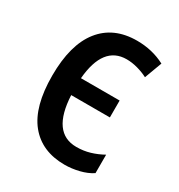

<svg xmlns="http://www.w3.org/2000/svg" viewBox="-139 -644 696 748"><g transform="rotate(30 208.5 -270.0)"><path d="M259 10Q156 10 100 -59Q44 -128 44 -267Q44 -406 101 -478Q158 -550 263 -550Q332 -550 389 -520L360 -442Q339 -453 313.5 -460Q288 -467 264 -467Q159 -467 146 -314H320V-238H146Q154 -73 264 -73Q296 -73 324.5 -81.5Q353 -90 380 -105V-22Q356 -6 323 2Q290 10 259 10Z"/></g></svg>

Font: Noto Sans Condensed Medium
Style: Regular
Weight: 500
Width: 3
Designer: Monotype Design Team
Foundry: Monotype Imaging Inc.
Version: Version 2.013; ttfautohint (v1.8.4.7-5d5b)